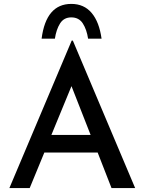

<svg xmlns="http://www.w3.org/2000/svg" viewBox="-20 -963 740 983"><path d="M28 0 347 -755H353L672 0H551L480 -182H207L132 0ZM243 -272H444L346 -522ZM345 -943Q410 -943 449 -897Q488 -851 500 -765H431Q424 -812 404 -843Q384 -874 345 -874Q307 -874 287.5 -843Q268 -812 261 -765H193Q216 -943 345 -943Z"/></svg>

Font: Reem Kufi Ink
Style: Regular
Weight: 400
Designer: Khaled Hosny
Version: Version 1.7